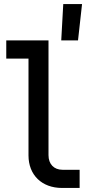

<svg xmlns="http://www.w3.org/2000/svg" viewBox="-20 -930 440 950"><path d="M366 -730 386 -910H293L283 -730ZM374 0V-90H289C247 -90 220 -118 220 -162V-730H11V-640H121V-161C121 -64 187 0 287 0Z"/></svg>

Font: Tekne LDO Medium
Style: Regular
Weight: 500
Monospace: yes
Designer: Alessio Laiso, Mario Rullo, Paolo Rosset
Foundry: Alessio Laiso
Version: Version 1.000;hotconv 1.0.109;makeotfexe 2.5.65596